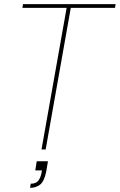

<svg xmlns="http://www.w3.org/2000/svg" viewBox="-20 -720 577 925"><path d="M180 0 301 -682H88L91 -700H537L534 -682H321L200 0ZM125 185 128 165Q154 165 165 150Q176 135 180 113L182 101H150L157 57H211Q209 70 207 80.5Q205 91 203 105Q193 155 172.5 170Q152 185 125 185Z"/></svg>

Font: DM Sans 36pt Thin
Style: Italic
Weight: 250
Italic angle: -10°
Designer: Colophon Foundry, Jonny Pinhorn
Foundry: Colophon Foundry
Version: Version 4.004;gftools[0.9.30]